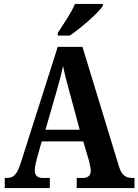

<svg xmlns="http://www.w3.org/2000/svg" viewBox="-20 -951 700 971"><path d="M272 -784V-771H333C390 -810 478 -886 500 -921V-931H359C341 -886 299 -827 272 -784ZM4 0H232V-51H198C167 -51 156 -65 156 -90C156 -108 163 -135 167 -151L191 -236H401L430 -138C433 -124 439 -102 439 -87C439 -61 422 -51 397 -51H368V0H660V-51H650C616 -51 595 -65 582 -108L397 -714H272L84 -124C65 -64 45 -51 14 -51H4ZM210 -295 266 -489C279 -533 290 -576 299 -617C307 -575 319 -532 332 -484L383 -295Z"/></svg>

Font: Noto Serif Devanagari Condensed
Style: Bold
Weight: 700
Width: 3
Designer: Universal Thirst, Indian Type Foundry and the Monotype Design Team
Foundry: Monotype Imaging Inc.
Version: Version 2.004